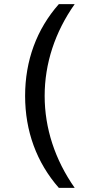

<svg xmlns="http://www.w3.org/2000/svg" viewBox="-20 -765 420 933"><path d="M266 148C158 25 102 -128 102 -299C102 -470 158 -623 266 -745C266 -745 343 -745 343 -745C247 -609 197 -456 197 -299C197 -142 247 11 343 148C343 148 266 148 266 148Z"/></svg>

Font: Preevio_Regular
Style: Regular
Weight: 500
Designer: Gumpita Rahayu
Foundry: Tokotype Studio
Version: ""